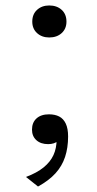

<svg xmlns="http://www.w3.org/2000/svg" viewBox="-20 -523 355 702"><path d="M160 -386Q133 -386 115.5 -402Q98 -418 98 -444Q98 -471 115.5 -487Q133 -503 160 -503Q188 -503 205.5 -487Q223 -471 223 -444Q223 -418 205.5 -402Q188 -386 160 -386ZM119 159 75 124Q115 109 139.5 89Q164 69 175.5 44Q187 19 187 -13Q188 -19 189.5 -23.5Q191 -28 193 -29.5Q195 -31 197.5 -30Q200 -29 202 -24Q200 -15 193 -8.5Q186 -2 176.5 1Q167 4 156 4Q129 4 113 -10.5Q97 -25 97 -49Q97 -75 113.5 -90Q130 -105 159 -105Q181 -105 196.5 -97Q212 -89 220.5 -71Q229 -53 229 -24Q229 17 218 50.5Q207 84 183 110.5Q159 137 119 159Z"/></svg>

Font: Roboto Serif ExtraLight
Style: Regular
Weight: 250
Version: Version 1.007